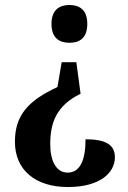

<svg xmlns="http://www.w3.org/2000/svg" viewBox="-20 -560 513 772"><path d="M259 -540C220 -540 187 -521 187 -464C187 -406 220 -388 259 -388C299 -388 331 -406 331 -464C331 -521 299 -540 259 -540ZM304 -183 287 -310H228L211 -210C95 -156 40 -98 40 10C40 125 124 192 253 192C382 192 442 135 442 72C442 18 398 0 324 0C324 84 302 134 252 134C206 134 182 87 182 20C182 -64 205 -135 304 -183Z"/></svg>

Font: Noto Serif Sinhala Condensed
Style: Bold
Weight: 700
Width: 3
Designer: Jelle Bosma - Monotype Design Team
Foundry: Monotype Imaging Inc.
Version: Version 2.007